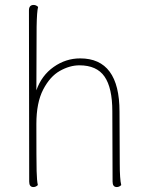

<svg xmlns="http://www.w3.org/2000/svg" viewBox="-20 -748 594 776"><path d="M470 0Q462 8 452 8Q435 8 435 -14L434 -298Q434 -393 402.5 -438.5Q371 -484 301 -484Q262 -484 222 -461.5Q182 -439 154.5 -386Q127 -333 127 -247Q127 -97 128 -57Q129 -17 133 0Q125 8 115 8Q98 8 98 -14L97 -706Q97 -728 116 -728Q126 -728 134 -720Q129 -702 128 -640L127 -383Q148 -443 197 -477.5Q246 -512 304 -512Q463 -512 463 -297L464 -87Q464 -24 470 0Z"/></svg>

Font: Arima Madurai Thin
Style: Regular
Weight: 250
Designer: Joana Correia and Natanael Gama
Foundry: NDISCOVER
Version: Version 1.019; ttfautohint (v1.5) -l 7 -r 28 -G 50 -x 13 -D 